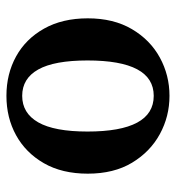

<svg xmlns="http://www.w3.org/2000/svg" viewBox="5 -538 547 597"><g transform="rotate(90 278.5 -239.5)"><path d="M278 14Q210 14 155.5 -16Q101 -46 69 -103Q37 -160 37 -239Q37 -319 70.5 -376Q104 -433 159 -463Q214 -493 278 -493Q342 -493 397 -463Q452 -433 486 -376.5Q520 -320 520 -239Q520 -159 487.5 -102.5Q455 -46 400.5 -16Q346 14 278 14ZM278 -35Q332 -35 360.5 -85Q389 -135 389 -238Q389 -444 278 -444Q168 -444 168 -238Q168 -135 196 -85Q224 -35 278 -35Z"/></g></svg>

Font: Source Serif Pro Semibold
Style: Regular
Weight: 600
Designer: Frank Grießhammer
Foundry: Adobe Systems Incorporated
Version: Version 3.000;hotconv 1.0.109;makeotfexe 2.5.65596